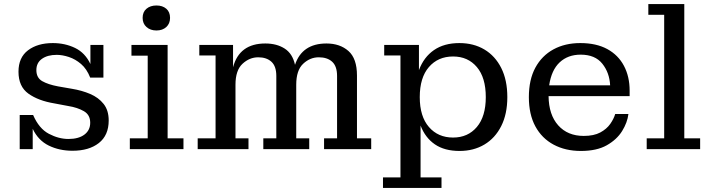

<svg xmlns="http://www.w3.org/2000/svg" viewBox="-20 -734 3498 945"><path d="M77 0V-168H143Q172 -101 220.5 -75.5Q269 -50 317 -50Q367 -50 395.5 -71.5Q424 -93 424 -130Q424 -169 392.5 -187Q361 -205 317 -212L248 -225Q169 -238 120 -273Q71 -308 71 -381Q71 -451 118 -486.5Q165 -522 240 -522Q300 -522 349.5 -498Q399 -474 425 -419V-513H489V-352H424Q407 -395 379 -419Q351 -443 319 -453.5Q287 -464 259 -464Q214 -464 186.5 -444.5Q159 -425 159 -389Q159 -351 188 -334.5Q217 -318 265 -309L334 -297Q383 -289 424 -271.5Q465 -254 490 -222.5Q515 -191 515 -141Q515 -68 466.5 -30Q418 8 337 8Q272 8 220 -17.5Q168 -43 141 -100V0Z M750 -584Q720 -584 701 -601Q682 -618 682 -646Q682 -675 701 -691Q720 -707 750 -707Q780 -707 798.5 -691Q817 -675 817 -646Q817 -618 798.5 -601Q780 -584 750 -584ZM619 0V-53H707V-460H627V-513H805V-53H883V0Z M953 0V-53H1041V-461H961V-513H1127V-403Q1158 -520 1286 -520Q1342 -520 1381 -495Q1420 -470 1432 -415Q1467 -520 1587 -520Q1653 -520 1695 -483Q1737 -446 1737 -362V-53H1807V0H1575V-53H1639V-360Q1639 -408 1615 -430Q1591 -452 1549 -452Q1506 -452 1472 -420Q1438 -388 1438 -317V-53H1502V0H1276V-53H1340V-360Q1340 -408 1316 -430Q1292 -452 1251 -452Q1208 -452 1173.5 -420Q1139 -388 1139 -317V-53H1203V0Z M1865 191V139H1951V-461H1871V-513H2042V-389Q2066 -453 2116 -487.5Q2166 -522 2241 -522Q2311 -522 2364 -490.5Q2417 -459 2447 -399.5Q2477 -340 2477 -256Q2477 -173 2447 -113.5Q2417 -54 2364 -22.5Q2311 9 2242 9Q2168 9 2120.5 -23.5Q2073 -56 2050 -116V139H2153V191ZM2210 -57Q2283 -57 2327 -109Q2371 -161 2371 -256Q2371 -352 2327 -404Q2283 -456 2210 -456Q2136 -456 2091 -404Q2046 -352 2046 -256Q2046 -161 2091 -109Q2136 -57 2210 -57Z M2839 9Q2763 9 2705 -22Q2647 -53 2615 -112Q2583 -171 2583 -256Q2583 -342 2615 -401Q2647 -460 2704 -491Q2761 -522 2836 -522Q2915 -522 2969 -492.5Q3023 -463 3051 -410Q3079 -357 3079 -288V-261H2680Q2681 -169 2727.5 -117Q2774 -65 2853 -65Q2903 -65 2934.5 -82Q2966 -99 2983.5 -124Q3001 -149 3008 -173H3073Q3068 -131 3042 -89Q3016 -47 2966.5 -19Q2917 9 2839 9ZM2983 -314Q2980 -376 2944.5 -420.5Q2909 -465 2838 -465Q2775 -465 2734.5 -427Q2694 -389 2683 -314Z M3163 0V-53H3249V-661H3171V-714H3348V-53H3426V0Z"/></svg>

Font: Montagu Slab 16pt
Style: Regular
Weight: 400
Designer: Florian Karsten
Foundry: Florian Karsten
Version: Version 1.000; ttfautohint (v1.8.3)